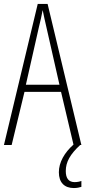

<svg xmlns="http://www.w3.org/2000/svg" viewBox="-20 -734 432 972"><path d="M313 132C313 86 335 47 386 0H392L221 -714H171L0 0H39L104 -269H289L352 -2C306 39 278 88 278 138C278 190 306 218 354 218C369 218 383 215 392 212V182C385 185 371 188 358 188C328 188 313 169 313 132ZM215 -596 281 -305H111L177 -597C185 -631 191 -654 196 -683C202 -654 207 -630 215 -596Z"/></svg>

Font: Noto Sans Hebrew ExtraCondensed ExtraLight
Style: Regular
Weight: 200
Width: 2
Designer: Monotype Design Team
Foundry: Monotype Imaging Inc.
Version: Version 2.004